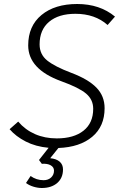

<svg xmlns="http://www.w3.org/2000/svg" viewBox="-20 -730 608 960"><path d="M178 -508Q178 -458 216 -427.5Q254 -397 336 -366Q421 -334 462 -292Q503 -250 503 -189Q503 -98 441 -46Q379 6 272 10L231 61Q262 64 278.5 78.5Q295 93 295 117Q295 160 266 185Q237 210 189 210Q169 210 147.5 203.5Q126 197 110 185L133 150Q162 171 198 171Q221 171 235.5 157.5Q250 144 250 123Q250 106 233.5 96.5Q217 87 189 89L175 70L223 9Q158 3 108.5 -22.5Q59 -48 28 -84L71 -122Q106 -81 155 -59.5Q204 -38 264 -38Q349 -38 397.5 -76.5Q446 -115 446 -186Q446 -232 410.5 -262Q375 -292 286 -324Q121 -384 121 -503Q121 -600 187.5 -655Q254 -710 366 -710Q479 -710 555 -647L518 -605Q455 -661 357 -661Q273 -661 225.5 -621Q178 -581 178 -508Z"/></svg>

Font: Niramit ExtraLight
Style: Italic
Weight: 200
Italic angle: -10°
Designer: Katatrad Aksorn Co.,Ltd.
Foundry: Cadson Demak Co.,Ltd.
Version: Version 1.000; ttfautohint (v1.6)